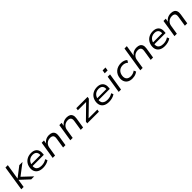

<svg xmlns="http://www.w3.org/2000/svg" viewBox="657 -2893 5089 5089"><g transform="rotate(-45 3201.5 -348.0)"><path d="M53 0 164 -705H253L184 -273H187L468 -490H588L250 -232L248 -273L538 0H425L180 -228H177L141 0Z M868 9Q779 9 719.5 -22Q660 -53 633.5 -110Q607 -167 617 -246Q627 -321 666 -378Q705 -435 769 -467Q833 -499 915 -499Q994 -499 1044 -468Q1094 -437 1114.5 -381.5Q1135 -326 1125 -251L1121 -224H680L689 -284H1073L1050 -266Q1059 -319 1045.5 -356.5Q1032 -394 998.5 -414.5Q965 -435 912 -435Q855 -435 811.5 -412.5Q768 -390 741 -350.5Q714 -311 705 -261L703 -247Q693 -188 709.5 -146.5Q726 -105 768.5 -83Q811 -61 876 -61Q928 -61 976 -74.5Q1024 -88 1064 -117L1090 -56Q1050 -25 990 -8Q930 9 868 9Z M1230 0 1308 -490H1393L1375 -380H1370Q1404 -438 1459.5 -468.5Q1515 -499 1587 -499Q1650 -499 1691 -476.5Q1732 -454 1749 -407.5Q1766 -361 1755 -290L1709 0H1620L1665 -286Q1673 -334 1663.5 -364.5Q1654 -395 1627.5 -410Q1601 -425 1557 -425Q1505 -425 1463 -403.5Q1421 -382 1395 -346Q1369 -310 1361 -264L1319 0Z M1891 0 1969 -490H2054L2036 -380H2031Q2065 -438 2120.5 -468.5Q2176 -499 2248 -499Q2311 -499 2352 -476.5Q2393 -454 2410 -407.5Q2427 -361 2416 -290L2370 0H2281L2326 -286Q2334 -334 2324.5 -364.5Q2315 -395 2288.5 -410Q2262 -425 2218 -425Q2166 -425 2124 -403.5Q2082 -382 2056 -346Q2030 -310 2022 -264L1980 0Z M2524 0 2533 -58 2930 -446 2928 -421H2594L2605 -490H3027L3018 -432L2618 -43L2620 -69H2973L2962 0Z M3341 9Q3252 9 3192.5 -22Q3133 -53 3106.5 -110Q3080 -167 3090 -246Q3100 -321 3139 -378Q3178 -435 3242 -467Q3306 -499 3388 -499Q3467 -499 3517 -468Q3567 -437 3587.5 -381.5Q3608 -326 3598 -251L3594 -224H3153L3162 -284H3546L3523 -266Q3532 -319 3518.5 -356.5Q3505 -394 3471.5 -414.5Q3438 -435 3385 -435Q3328 -435 3284.5 -412.5Q3241 -390 3214 -350.5Q3187 -311 3178 -261L3176 -247Q3166 -188 3182.5 -146.5Q3199 -105 3241.5 -83Q3284 -61 3349 -61Q3401 -61 3449 -74.5Q3497 -88 3537 -117L3563 -56Q3523 -25 3463 -8Q3403 9 3341 9Z M3791 -610 3806 -705H3914L3899 -610ZM3704 0 3782 -490H3870L3792 0Z M4216 9Q4133 9 4078 -23Q4023 -55 3998.5 -113Q3974 -171 3984 -247Q3991 -303 4015 -349.5Q4039 -396 4078 -429.5Q4117 -463 4169 -481Q4221 -499 4283 -499Q4339 -499 4386.5 -482Q4434 -465 4463 -435L4426 -371Q4398 -398 4360.5 -412Q4323 -426 4282 -426Q4237 -426 4201 -412.5Q4165 -399 4138 -374Q4111 -349 4094.5 -314.5Q4078 -280 4073 -238Q4062 -157 4102.5 -110.5Q4143 -64 4227 -64Q4268 -64 4309 -78Q4350 -92 4385 -118L4412 -54Q4387 -35 4355.5 -20.5Q4324 -6 4288.5 1.5Q4253 9 4216 9Z M4514 0 4626 -705H4714L4662 -381H4656Q4689 -439 4744 -469Q4799 -499 4871 -499Q4934 -499 4975 -476.5Q5016 -454 5033 -407.5Q5050 -361 5039 -290L4993 0H4904L4949 -286Q4957 -334 4947.5 -364.5Q4938 -395 4911.5 -410Q4885 -425 4841 -425Q4789 -425 4747 -403.5Q4705 -382 4679 -346Q4653 -310 4645 -264L4603 0Z M5433 9Q5344 9 5284.5 -22Q5225 -53 5198.5 -110Q5172 -167 5182 -246Q5192 -321 5231 -378Q5270 -435 5334 -467Q5398 -499 5480 -499Q5559 -499 5609 -468Q5659 -437 5679.5 -381.5Q5700 -326 5690 -251L5686 -224H5245L5254 -284H5638L5615 -266Q5624 -319 5610.5 -356.5Q5597 -394 5563.5 -414.5Q5530 -435 5477 -435Q5420 -435 5376.5 -412.5Q5333 -390 5306 -350.5Q5279 -311 5270 -261L5268 -247Q5258 -188 5274.5 -146.5Q5291 -105 5333.5 -83Q5376 -61 5441 -61Q5493 -61 5541 -74.5Q5589 -88 5629 -117L5655 -56Q5615 -25 5555 -8Q5495 9 5433 9Z M5795 0 5873 -490H5958L5940 -380H5935Q5969 -438 6024.5 -468.5Q6080 -499 6152 -499Q6215 -499 6256 -476.5Q6297 -454 6314 -407.5Q6331 -361 6320 -290L6274 0H6185L6230 -286Q6238 -334 6228.5 -364.5Q6219 -395 6192.5 -410Q6166 -425 6122 -425Q6070 -425 6028 -403.5Q5986 -382 5960 -346Q5934 -310 5926 -264L5884 0Z"/></g></svg>

Font: Nunito Sans 10pt SemiExpanded
Style: Italic
Weight: 400
Width: 6
Italic angle: -9°
Designer: Vernon Adams
Foundry: Vernon Adams
Version: Version 3.101;gftools[0.9.27]